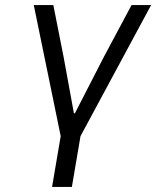

<svg xmlns="http://www.w3.org/2000/svg" viewBox="-20 -536 640 756"><path d="M219 0 113 -516H190L230 -314L271 -90H275L390 -314L498 -516H575L297 0L263 200H185Z"/></svg>

Font: iA Writer Mono V
Style: Regular
Weight: 400
Italic angle: -9.5°
Designer: Mike Abbink, Paul van der Laan, Pieter van Rosmalen
Foundry: Bold Monday
Version: Version 2.000